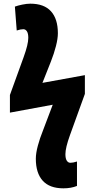

<svg xmlns="http://www.w3.org/2000/svg" viewBox="-20 -785 520 1045"><path d="M175 79Q175 49 186 8Q197 -33 214 -75L267 -215L34 -172V-268L109 -475Q134 -544 134 -579Q134 -603 126.5 -614.5Q119 -626 107 -626Q92 -626 71 -619L61 -749Q77 -755 101.5 -760Q126 -765 145 -765Q220 -765 257.5 -723.5Q295 -682 295 -604Q295 -575 284.5 -534Q274 -493 257 -450L211 -334L442 -376V-274L361 -50Q336 19 336 54Q336 78 343.5 89.5Q351 101 363 101Q378 101 399 94V227Q367 240 325 240Q250 240 212.5 198.5Q175 157 175 79Z"/></svg>

Font: Noto Sans UI CondBlack
Style: Italic
Weight: 900
Width: 3
Italic angle: -12°
Designer: Monotype Design Team
Foundry: Monotype Imaging Inc.
Version: Version 1.001